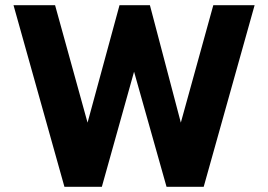

<svg xmlns="http://www.w3.org/2000/svg" viewBox="-20 -719 1033 739"><path d="M32 -699H192L317 -247L440 -699H557L676 -247L801 -699H960L764 0H621L496 -443L372 0H228Z"/></svg>

Font: Prompt SemiBold
Style: Regular
Weight: 600
Designer: Katatrad Team
Foundry: CadsonDemak
Version: Version 1.001